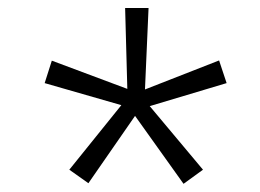

<svg xmlns="http://www.w3.org/2000/svg" viewBox="-20 -675 640 472"><path d="M278.3 -416.5 89.8 -470.7 107.4 -525.9 293 -456.5 287.6 -655.3H345.2L336.4 -455.1L518.6 -526.4L537.1 -470.7L348.1 -414.1L479 -257.8L431.2 -223.1L312 -390.1L197.3 -224.6L150.4 -257.8Z"/></svg>

Font: Roboto Mono Light
Style: Regular
Weight: 300
Designer: Google
Version: Version 2.000985; 2015; ttfautohint (v1.3)